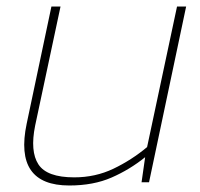

<svg xmlns="http://www.w3.org/2000/svg" viewBox="-20 -560 614 590"><path d="M193 10Q22 10 62 -180L138 -540H166L88 -174Q72 -95 98 -55Q124 -15 208 -15Q273 -15 328.5 -41.5Q384 -68 432 -108L524 -540H552L438 0H415L426 -77Q379 -39 323 -14.5Q267 10 193 10Z"/></svg>

Font: Kanit Thin
Style: Italic
Weight: 250
Italic angle: -12°
Designer: Katatrad Team
Foundry: CadsonDemak
Version: Version 2.000; ttfautohint (v1.8.3)